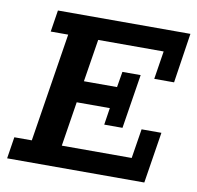

<svg xmlns="http://www.w3.org/2000/svg" viewBox="-69 -654 742 725"><g transform="rotate(10 302.0 -291.5)"><path d="M4 0 17 -83H84L150 -500H83L96 -583H604L575 -392H499L516 -500H265L239 -337H366L376 -397H446L413 -189H343L353 -254H226L199 -83H467L485 -196H561L530 0Z"/></g></svg>

Font: Rokkitt SemiBold
Style: Italic
Weight: 600
Italic angle: -9°
Designer: Vernon Adams
Foundry: Vernon Adams
Version: Version 3.103